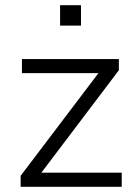

<svg xmlns="http://www.w3.org/2000/svg" viewBox="-20 -715 526 735"><path d="M59 0V-42L372 -455L375 -435H64V-489H435V-446L121 -31L118 -54H446V0ZM210 -617V-695H290V-617Z"/></svg>

Font: Nunito Sans 10pt Light
Style: Regular
Weight: 300
Designer: Vernon Adams
Foundry: Vernon Adams
Version: Version 3.101;gftools[0.9.27]